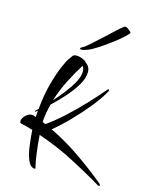

<svg xmlns="http://www.w3.org/2000/svg" viewBox="-104 -689 610 796"><g transform="rotate(15 201.0 -291.0)"><path d="M182 -485Q176 -485 176 -488Q176 -493 190 -499Q196 -503 215.5 -520Q235 -537 258 -558.5Q281 -580 300 -597.5Q319 -615 325 -619Q329 -624 334 -624Q341 -624 347 -618.5Q353 -613 360 -608Q360 -608 360.5 -607.5Q361 -607 361 -606Q361 -601 343 -584.5Q325 -568 299 -548.5Q273 -529 248 -513Q223 -497 210 -492Q192 -485 182 -485ZM124 42Q105 42 94 16.5Q83 -9 78.5 -45Q74 -81 72 -111Q59 -115 46.5 -118.5Q34 -122 23 -124Q15 -125 15 -134Q15 -145 27.5 -158Q40 -171 55 -171L62 -170L72 -166L74 -194L65 -187Q62 -187 62 -189Q62 -189 62.5 -189Q63 -189 63 -190Q65 -192 68 -195.5Q71 -199 75 -202Q81 -265 94.5 -314Q108 -363 122 -395Q136 -427 143 -435Q149 -443 153.5 -449.5Q158 -456 169 -456Q183 -456 197 -450Q211 -444 213 -439Q233 -425 233 -402Q233 -375 214.5 -344.5Q196 -314 169.5 -284.5Q143 -255 118 -232Q113 -213 109.5 -193.5Q106 -174 105 -154L118 -148Q155 -174 194 -210Q233 -246 268.5 -284Q304 -322 330 -353Q332 -355 334 -355Q337 -355 337 -351Q337 -349 336 -347Q318 -314 286.5 -275Q255 -236 219 -199Q183 -162 149 -134Q214 -103 276.5 -60Q339 -17 395 29Q402 35 402 38Q402 42 398 42Q395 42 393 40Q370 26 326 1.5Q282 -23 232 -48Q216 -56 180.5 -71Q145 -86 107 -99Q109 -65 114.5 -23.5Q120 18 126 40Q126 42 124 42ZM123 -252Q145 -276 165 -302Q185 -328 198.5 -353Q212 -378 212 -398Q212 -412 205 -422Q182 -386 160 -342.5Q138 -299 123 -252Z"/></g></svg>

Font: Comforter
Style: Regular
Weight: 400
Designer: Robert E. Leuschke
Foundry: Robert E. Leuschke
Version: Version 1.013; ttfautohint (v1.8.3)